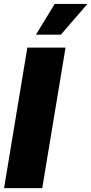

<svg xmlns="http://www.w3.org/2000/svg" viewBox="-20 -974 473 994"><path d="M319.3 -727.5 198.7 0H1L121.6 -727.5ZM166 -794.4 263.2 -953.6H432.6L294.9 -794.4Z"/></svg>

Font: Inter 16pt Black
Style: Italic
Weight: 900
Italic angle: -9.3988°
Version: Version 4.001;git-66647c0bb